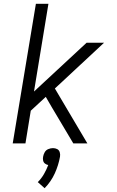

<svg xmlns="http://www.w3.org/2000/svg" viewBox="-20 -755 616 1011"><path d="M47 0H114L142 -172L221 -245L253 -190L366 0H440L269 -289L528 -530H436L159 -273L235 -735H169ZM215 236Q249 201 268.5 158Q288 115 296 70Q298 58 294.5 46.5Q291 35 281 30Q271 25 259 25Q247 25 234.5 30Q222 35 215.5 46.5Q209 58 207 70Q205 80 207 90Q209 100 216.5 106Q224 112 234 114Q225 138 211.5 161.5Q198 185 179 204Z"/></svg>

Font: Iosevka Sparkle Light Oblique
Style: Regular
Weight: 300
Italic angle: -9°
Designer: Belleve Invis
Foundry: Belleve Invis
Version: Version 4.5.0; ttfautohint (v1.8.3)